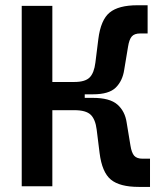

<svg xmlns="http://www.w3.org/2000/svg" viewBox="-20 -716 626 738"><path d="M63.5 0V-693.4H181.2V-400.9H265.6Q307.1 -400.9 324.5 -418.2Q341.8 -435.5 346.7 -475.6L357.9 -565.4Q367.2 -639.6 401.4 -667.7Q435.5 -695.8 508.3 -695.8H547.4V-587.4H519Q496.6 -587.4 486.6 -575.9Q476.6 -564.5 472.2 -536.6L457.5 -448.2Q451.2 -405.3 425 -379.4Q398.9 -353.5 337.4 -353.5H305.7V-339.8H337.4Q401.9 -339.8 431.2 -314.2Q460.4 -288.6 466.8 -245.1L481.4 -156.7Q485.8 -128.9 495.8 -117.4Q505.9 -106 528.3 -106H556.6V2.4H513.2Q440.4 2.4 406.2 -25.6Q372.1 -53.7 362.8 -127.9L351.6 -217.8Q346.7 -257.3 328.6 -274.9Q310.5 -292.5 265.6 -292.5H181.2V0Z"/></svg>

Font: Cascadia Code SemiBold
Style: Regular
Weight: 600
Monospace: yes
Designer: Aaron Bell
Foundry: Saja Typeworks
Version: Version 2404.023; ttfautohint (v1.8.4)